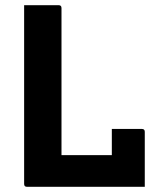

<svg xmlns="http://www.w3.org/2000/svg" viewBox="-20 -720 640 740"><path d="M84 0Q73 0 73 -11V-700H206Q217 -700 217 -689V-122H411V-223H527Q538 -223 538 -212V0Z"/></svg>

Font: Recursive Mn Lnr St
Style: Bold
Weight: 700
Monospace: yes
Version: Version 1.079;hotconv 1.0.112;makeotfexe 2.5.65598; ttfautoh